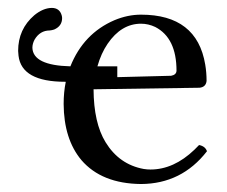

<svg xmlns="http://www.w3.org/2000/svg" viewBox="-20 -456 574 486"><path d="M483.9 -88.9Q499.5 -85.9 503.9 -73.2Q439.9 9.3 336.9 9.8Q237.3 8.8 186 -50.8Q141.6 -104 141.1 -192.9Q141.1 -222.7 146.5 -249H145Q34.7 -249 26.9 -314.9Q26.4 -321.3 25.9 -327.1Q25.9 -382.3 66.9 -417.5Q88.9 -435.5 110.8 -436Q130.9 -436 136.2 -417Q137.2 -413.1 137.2 -410.2Q137.2 -390.1 117.2 -381.3Q111.3 -379.4 106 -378.9Q81.1 -378.9 67.4 -355.5Q62 -345.2 62 -335Q63.5 -290.5 158.2 -288.1Q191.4 -371.1 269.5 -404.8Q303.2 -418.9 336.9 -418.9Q478.5 -418.9 499.5 -292.5Q502.9 -272.5 502.9 -251Q501 -235.4 484.9 -233.9L216.8 -230Q217.3 -145 247.1 -96.2Q281.7 -39.6 343.8 -28.3Q352.5 -26.9 360.8 -26.9Q419.9 -26.9 472.2 -77.1Q478 -83 483.9 -88.9ZM226.6 -288.1H276.9V-268.1V-260.7L413.1 -264.2Q426.3 -266.6 426.8 -276.9Q426.8 -359.9 373 -387.7Q355.5 -396 336.9 -396Q287.1 -396 252.4 -345.2Q235.8 -320.8 226.6 -288.1Z"/></svg>

Font: Linux Libertine Display O
Style: Regular
Weight: 400
Designer: Philipp H. Poll
Foundry: Philipp H. Poll
Version: Version 5.0.9